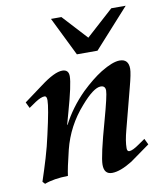

<svg xmlns="http://www.w3.org/2000/svg" viewBox="-82 -770 719 853"><g transform="rotate(-10 278.0 -343.5)"><path d="M535 -80Q513 -64 491 -48.5Q469 -33 447 -17Q392 17 355 17Q319 17 319 -26Q319 -65 362 -218Q392 -326 392 -348Q392 -370 371 -370Q339 -370 281 -303Q209 -222 183 -118Q163 -37 159 -4Q95 -3 53 13L43 2Q60 -49 75 -99Q90 -149 101 -200Q128 -318 128 -351Q128 -370 118 -370Q102 -370 76 -353L44 -331L31 -358L115 -420Q180 -469 215 -469Q244 -469 244 -439Q244 -402 210 -282L195 -228H197Q234 -300 296 -362Q345 -409 388 -436Q442 -469 474 -469Q514 -469 514 -425Q514 -404 498 -344L450 -160Q437 -112 437 -80Q437 -65 447 -65Q462 -65 493 -87L522 -107ZM206 -704H253L355 -593L478 -704H543L385 -529H292Z"/></g></svg>

Font: GFS Didot
Style: Bold Italic
Weight: 700
Italic angle: -12°
Designer: Designed by Takis Katsoulidis and George D. Matthiopoulos.
Foundry: Designed by Takis Katsoulidis and George D. Matthiopoulos.
Version: Version 1.0